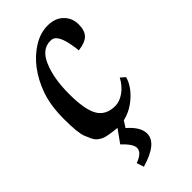

<svg xmlns="http://www.w3.org/2000/svg" viewBox="-204 -480 711 711"><g transform="rotate(-45 151.5 -125.0)"><path d="M144.5 36.6Q187.5 73.7 187 107.9Q187 158.2 91.3 186L82 157.7Q123 143.1 123 118.2Q123 98.6 87.9 65.4L124 15.1Q74.7 10.3 60.5 3.9Q43 -3.9 34.7 -14.6Q27.8 -23.4 16.6 -51.3Q6.8 -75.7 6.8 -147.5Q6.8 -217.8 24.4 -268.1Q41.5 -316.9 70.3 -355Q98.1 -391.1 134.3 -413.6Q170.9 -436 209 -436Q247.6 -436 270.5 -413.6Q293.5 -391.1 293.5 -357.4Q293.5 -324.2 277.3 -308.6Q261.7 -293.5 225.6 -289.1Q225.6 -297.4 220.7 -323.7Q211.4 -374 191.4 -385.7Q184.1 -389.2 175.8 -388.7Q131.3 -388.7 108.9 -335.4Q85.9 -281.2 85.9 -200.7Q85.9 -119.1 106 -84Q126.5 -47.9 175.3 -47.9H176.3Q198.7 -47.9 222.7 -64.9Q246.1 -81.5 261.7 -110.8L279.3 -95.2Q270 -60.1 235.8 -28.8Q201.7 2.4 160.6 11.7Z"/></g></svg>

Font: Neuton Cursive
Style: Regular
Weight: 500
Designer: Brian M Zick
Version: Version 1.43